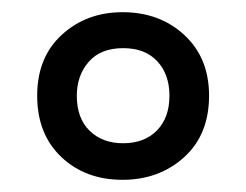

<svg xmlns="http://www.w3.org/2000/svg" viewBox="-20 -743 404 315"><path d="M181 -448Q120 -448 80.5 -485.5Q41 -523 41 -586Q41 -649 81.5 -686Q122 -723 181 -723Q242 -723 282.5 -685.5Q323 -648 323 -586Q323 -522 282 -485Q241 -448 181 -448ZM182 -508Q217 -508 237.5 -529Q258 -550 258 -586Q258 -621 238 -642.5Q218 -664 182 -664Q145 -664 125.5 -641.5Q106 -619 106 -586Q106 -549 127 -528.5Q148 -508 182 -508Z"/></svg>

Font: Noto Sans Thai ExtCond Med
Style: Regular
Weight: 500
Width: 2
Designer: Monotype Design Team
Foundry: Monotype Imaging Inc.
Version: Version 2.002; ttfautohint (v1.8.4.7-5d5b)